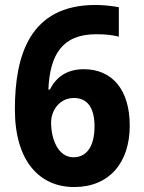

<svg xmlns="http://www.w3.org/2000/svg" viewBox="-20 -744 580 774"><path d="M40 -303C40 -95 139 10 279 10C419 10 503 -86 503 -238C503 -380 434 -465 318 -465C248 -465 206 -432 181 -383H175C181 -521 229 -606 368 -606C404 -606 434 -603 459 -596V-715C433 -720 394 -724 365 -724C99 -724 40 -519 40 -303ZM276 -110C215 -110 186 -182 186 -250C186 -300 221 -349 278 -349C334 -349 361 -307 361 -235C361 -150 327 -110 276 -110Z"/></svg>

Font: Noto Sans Thai Looped SemiCondensed
Style: Bold
Weight: 700
Width: 4
Designer: Sasikarn Vongin, Ben Mitchell
Foundry: The Fontpad Ltd
Version: Version 1.001